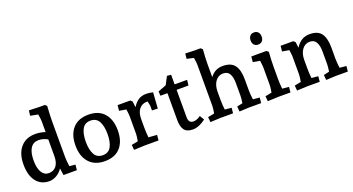

<svg xmlns="http://www.w3.org/2000/svg" viewBox="-50 -1377 3695 2009"><g transform="rotate(-20 1798.0 -372.5)"><path d="M47 -246Q47 -367 106.5 -436Q166 -505 271 -505Q298 -505 323 -501Q348 -497 381 -487V-606Q381 -632 371 -686L287 -702L294 -760L402 -756H471L490 -738Q483 -624 483 -576V-175Q483 -132 492 -67L558 -60L552 0H403L392 -78Q369 -40 328 -15Q287 10 244 10Q152 10 99.5 -57.5Q47 -125 47 -246ZM267 -71Q320 -71 350 -108.5Q380 -146 381 -215V-405Q331 -433 281 -433Q222 -433 191.5 -386Q161 -339 161 -249Q161 -164 189 -117.5Q217 -71 267 -71Z M626 -246Q626 -367 687 -436Q748 -505 862 -505Q976 -505 1036.5 -436Q1097 -367 1097 -246Q1097 -126 1036.5 -57Q976 12 862 12Q749 12 687.5 -57.5Q626 -127 626 -246ZM983 -246Q983 -335 954.5 -387Q926 -439 862 -439Q798 -439 769.5 -387Q741 -335 741 -246Q741 -158 769.5 -106Q798 -54 862 -54Q926 -54 954.5 -106Q983 -158 983 -246Z M1182 -52 1254 -66Q1264 -122 1264 -146V-343Q1264 -364 1256 -420L1179 -433L1185 -494H1326L1346 -476L1354 -409Q1379 -452 1415.5 -477.5Q1452 -503 1507 -503Q1540 -503 1580 -493L1568 -316L1504 -319V-372Q1504 -377 1493 -423H1488Q1431 -423 1399 -383.5Q1367 -344 1367 -274V-176Q1367 -129 1373 -67L1467 -60L1461 0H1301Q1282 0 1187 5Z M1718 -133V-433H1640L1637 -482L1672 -495L1729 -517Q1762 -577 1775 -605L1820 -601V-494H1959L1952 -433H1820V-129Q1820 -96 1833 -79Q1846 -62 1875 -62Q1894 -62 1915 -70.5Q1936 -79 1954 -93L1984 -43Q1908 15 1841 15Q1774 15 1746 -22Q1718 -59 1718 -133Z M2032 -52 2104 -66Q2114 -122 2114 -146V-605Q2114 -629 2105 -685L2029 -702L2035 -760L2136 -756H2204L2224 -738Q2216 -642 2216 -575V-430Q2269 -503 2357 -503Q2450 -503 2489 -449.5Q2528 -396 2528 -293V-176Q2528 -125 2536 -67L2610 -60L2604 0H2469Q2454 0 2361 5L2356 -52L2419 -66Q2427 -120 2427 -146V-289Q2427 -351 2406 -389.5Q2385 -428 2334 -428Q2282 -428 2249.5 -385Q2217 -342 2216 -271V-176Q2216 -120 2223 -67L2297 -60L2291 0H2151Q2132 0 2037 5Z M2671 -52 2743 -66Q2753 -122 2753 -146V-343Q2753 -362 2745 -420L2668 -433L2674 -494H2843L2863 -476Q2860 -442 2858 -394.5Q2856 -347 2856 -313V-176Q2856 -127 2862 -67L2936 -60L2930 0H2790Q2771 0 2676 5ZM2724 -653Q2724 -684 2740 -702.5Q2756 -721 2785 -721Q2814 -721 2830.5 -703Q2847 -685 2847 -653Q2847 -622 2830.5 -604Q2814 -586 2785 -586Q2756 -586 2740 -604.5Q2724 -623 2724 -653Z M2997 -52 3069 -66Q3079 -122 3079 -146V-343Q3079 -364 3071 -420L2994 -433L3000 -494H3141L3161 -476L3169 -411Q3227 -505 3325 -505Q3417 -505 3455 -452Q3493 -399 3493 -296V-176Q3493 -125 3501 -67L3575 -60L3569 0H3434Q3416 0 3326 5L3321 -52L3384 -66Q3392 -120 3392 -146V-290Q3392 -352 3371 -391Q3350 -430 3299 -430Q3248 -430 3215 -386Q3182 -342 3182 -271V-176Q3182 -127 3188 -67L3262 -60L3256 0H3116Q3097 0 3002 5Z"/></g></svg>

Font: Andada Pro SemiBold
Style: Regular
Weight: 600
Designer: Carolina Giovagnoli
Foundry: Huerta Tipografica
Version: Version 3.005